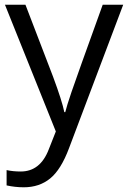

<svg xmlns="http://www.w3.org/2000/svg" viewBox="-20 -555 544 815"><path d="M1 -535H88L205 -230Q244 -125 253 -79H257Q263 -104 283.5 -164.5Q304 -225 416 -535H503L273 74Q239 165 193 202.5Q147 240 81 240Q44 240 8 232V167Q35 173 68 173Q151 173 187 79L217 3Z"/></svg>

Font: Stephens Clock
Style: Regular
Weight: 400
Designer: Peter Wiegel (catfonts.de) with slight modifications by DT1.org
Version: Version 0.9.1